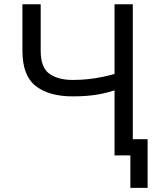

<svg xmlns="http://www.w3.org/2000/svg" viewBox="-20 -748 747 924"><path d="M87.9 -727.5H175.8V-503.9Q175.8 -422.9 217.5 -393.1Q259.3 -363.3 330.1 -363.3Q369.1 -363.3 405.3 -367.2Q441.4 -371.1 475.8 -378.4Q510.3 -385.7 543 -395.5V-316.4Q519 -309.1 495.8 -303Q472.7 -296.9 447.5 -292.7Q422.4 -288.6 393.8 -286.4Q365.2 -284.2 330.1 -284.2Q216.8 -284.2 152.3 -333.7Q87.9 -383.3 87.9 -503.9ZM531.2 -727.5H619.1V0H531.2ZM607.4 156.2V0H571.3V-78.1H690.4V156.2Z"/></svg>

Font: GitLab Sans
Style: Regular
Weight: 400
Designer: Rasmus Andersson
Foundry: Modifications by GitLab B.V., manufactured by rsms
Version: Version 4.000;git-c8fb6b7